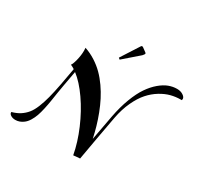

<svg xmlns="http://www.w3.org/2000/svg" viewBox="-217 -1340 1682 1625"><g transform="rotate(30 624.5 -528.0)"><path d="M737.8 -1069.8 777.8 -1040.5Q782.7 -1037.1 782.7 -1030.8Q782.7 -1028.8 778.8 -1022.9L767.1 -1008.3L618.7 -879.4L605 -891.1L719.2 -1068.8Q724.1 -1073.7 729 -1073.7Q731.9 -1073.7 737.8 -1069.8ZM318.8 -822.3Q373.5 -803.7 422.9 -772.2Q472.2 -740.7 511.2 -701.7Q550.3 -662.6 584.5 -613.5Q618.7 -564.5 644.5 -513.9Q670.4 -463.4 692.4 -405.8Q714.4 -348.1 729.7 -295.2Q745.1 -242.2 757.3 -185.1L802.7 -430.2Q822.3 -533.2 854 -616.5Q885.7 -699.7 922.4 -753.2Q959 -806.6 1001.5 -842.5Q1043.9 -878.4 1084.2 -893.6Q1124.5 -908.7 1164.6 -908.7Q1199.7 -908.7 1224.1 -892.6Q1248.5 -876.5 1248.5 -857.9Q1248.5 -851.6 1246.1 -845.7H1236.3Q1188 -845.7 1140.9 -833.5Q1093.8 -821.3 1044.2 -791Q994.6 -760.7 953.9 -714.8Q913.1 -668.9 879.2 -596.4Q845.2 -523.9 827.6 -432.1Q823.2 -411.1 786.4 -206.8Q749.5 -2.4 747.6 12.7H742.2L683.6 18.1Q662.6 -96.7 609.9 -219.7Q557.1 -342.8 486.6 -444.3Q416 -545.9 344.7 -600.1L317.9 -452.6Q312 -421.9 304.2 -372.1Q296.4 -322.3 290.8 -286.1Q285.2 -250 275.4 -205.3Q265.6 -160.6 254.4 -128.9Q243.2 -97.2 225.3 -68.1Q207.5 -39.1 184.6 -22.5Q148.9 3.9 108.9 3.9Q82.5 3.9 64.5 -7.3Q46.4 -18.6 46.4 -33.7Q46.4 -36.1 46.9 -37.6Q91.8 -49.8 124.8 -71Q157.7 -92.3 182.4 -122.3Q207 -152.3 226.8 -201.4Q246.6 -250.5 261.5 -307.6Q276.4 -364.7 293 -450.7L322.8 -615.7Q300.8 -629.4 283.2 -636.7Q294.4 -647.5 307.4 -698.2Q320.3 -749 320.3 -793.9Q320.3 -813.5 318.8 -822.3Z"/></g></svg>

Font: QumpellkaNo12
Style: Regular
Weight: 500
Designer: gluk (gluksza@wp.pl)
Foundry: gluk (gluksza@wp.pl)
Version: Version 00.480